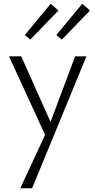

<svg xmlns="http://www.w3.org/2000/svg" viewBox="-20 -713 508 1022"><path d="M141 -502 112 -527 250 -693 291 -657ZM280 -527 418 -693 459 -657 309 -502ZM380 -413H440L151 289H88L220 5L28 -413H93L249 -64Z"/></svg>

Font: Ysabeau Infant Semilight
Style: Regular
Weight: 300
Designer: Christian Thalmann (Catharsis Fonts)
Version: Version 0.003